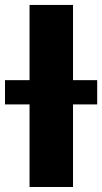

<svg xmlns="http://www.w3.org/2000/svg" viewBox="-63 -747 408 767"><path d="M55 -426.8V-727.3H228.7V-426.8H325.3V-329.9H228.7V0H55V-329.9H-43V-426.8Z"/></svg>

Font: Inter P Extra Bold
Style: Regular
Weight: 800
Designer: Rasmus Andersson
Foundry: rsms
Version: Version 3.018;git-588b23468